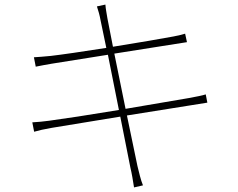

<svg xmlns="http://www.w3.org/2000/svg" viewBox="-20 -789 1040 838"><path d="M121 -255 129 -214C150 -220 171 -225 206 -231L505 -280L549 -58C556 -29 560 -2 565 29L604 20C594 -4 587 -36 580 -64L534 -285L810 -329C847 -335 870 -339 885 -341L878 -377C862 -372 842 -368 804 -361L528 -314L479 -555L745 -597C768 -601 788 -604 796 -605L788 -642C778 -639 765 -635 738 -630C689 -621 581 -602 473 -585L449 -708C446 -728 441 -751 440 -769L403 -761C409 -743 415 -723 419 -700L444 -580C343 -564 246 -550 202 -545C170 -542 147 -540 128 -539L136 -498C161 -503 182 -507 206 -511L451 -550L499 -309C373 -288 248 -269 194 -262C173 -259 142 -256 121 -255Z"/></svg>

Font: Harano Aji Gothic ExtraLight
Style: Regular
Weight: 250
Foundry: Masamichi Hosoda
Version: HaranoAjiGothic-ExtraLight version 20230610;ttx 4.39.4